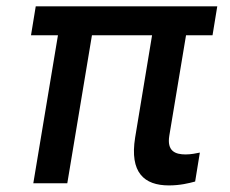

<svg xmlns="http://www.w3.org/2000/svg" viewBox="-20 -565 709 592"><path d="M649.9 -545.5H90.2L75.6 -456.3H158.7L82.7 0H187.5L263.5 -456.3H448.9L396.7 -141C379.3 -33 424.4 6.7 500.7 6.7C535.2 6.7 562.1 0 581.7 -5.3L596.2 -94.5C585.9 -92.3 568.5 -88.8 552.6 -88.8C521 -88.8 494 -98.4 502.1 -147L553.6 -456.3H635.3Z"/></svg>

Font: Magic Ui Pro Medium
Style: Italic
Weight: 500
Italic angle: -9.39999°
Designer: Stefan Endress, Andreas Faust
Version: Version 1.000;FEAKit 1.0